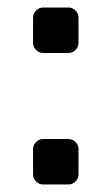

<svg xmlns="http://www.w3.org/2000/svg" viewBox="-20 -491 297 511"><path d="M189 -444V-377Q189 -366 181 -358Q173 -350 162 -350H95Q84 -350 76 -358Q68 -366 68 -377V-444Q68 -455 76 -463Q84 -471 95 -471H162Q173 -471 181 -463Q189 -455 189 -444ZM189 -94V-27Q189 -16 181 -8Q173 0 162 0H95Q84 0 76 -8Q68 -16 68 -27V-94Q68 -105 76 -113Q84 -121 95 -121H162Q173 -121 181 -113Q189 -105 189 -94Z"/></svg>

Font: Hezaedrus
Style: Regular
Weight: 400
Designer: Hubert & Fischer
Foundry: Hubert & Fischer
Version: Version 1.10;September 3, 2019;FontCreator 11.5.0.2425 64-bi